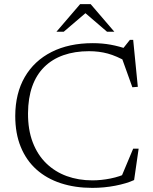

<svg xmlns="http://www.w3.org/2000/svg" viewBox="-20 -902 742 932"><path d="M428.5 -26.5Q471 -26.5 516.2 -35.5Q561.5 -44.5 599.5 -63L562.5 -28L626.5 -180.5H653L631 -28Q594 -11 539.5 -0.5Q485 10 428 10Q344.5 10 275.5 -12.5Q206.5 -35 157 -79.2Q107.5 -123.5 80.8 -188.8Q54 -254 54 -339.5Q54.5 -449 100.2 -528Q146 -607 230.5 -649.8Q315 -692.5 430.5 -692.5Q476 -692.5 517.2 -685Q558.5 -677.5 602.5 -662H573.5L610.5 -708.5H626.5L649 -480.5L622.5 -478.5L564.5 -640L597.5 -601Q545.5 -630.5 503.2 -642Q461 -653.5 412 -653.5Q343 -653.5 288.2 -634.2Q233.5 -615 195 -577Q156.5 -539 136.5 -482.8Q116.5 -426.5 116 -352.5Q115.5 -272.5 138.8 -211.5Q162 -150.5 204.5 -109.2Q247 -68 304 -47.2Q361 -26.5 428.5 -26.5ZM386 -845.5H403.5L289.5 -748H254L369 -882H420L535 -748H499.5Z"/></svg>

Font: Newsreader Light
Style: Regular
Weight: 300
Designer: Hugues Gentile
Foundry: Production Type
Version: Version 1.003